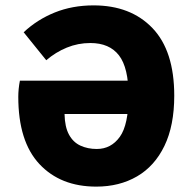

<svg xmlns="http://www.w3.org/2000/svg" viewBox="-20 -682 712 714"><path d="M338 12Q205 12 126.5 -72Q48 -156 48 -322Q48 -336 49.5 -351.5Q51 -367 54 -382H502V-258H220Q221 -210 236.5 -181.5Q252 -153 279 -140.5Q306 -128 340 -128Q393 -128 425.5 -173Q458 -218 458 -326Q458 -430 422.5 -476Q387 -522 316 -522Q270 -522 228.5 -505Q187 -488 152 -458L68 -562Q118 -609 183.5 -635.5Q249 -662 328 -662Q466 -662 547 -577.5Q628 -493 628 -326Q628 -215 591.5 -139.5Q555 -64 489.5 -26Q424 12 338 12Z"/></svg>

Font: Mada Black
Style: Regular
Weight: 900
Designer: Khaled Hosny
Version: Version 1.5